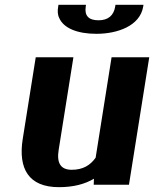

<svg xmlns="http://www.w3.org/2000/svg" viewBox="-20 -765 638 795"><path d="M74 -189C55 -67 98 10 224 10C285 10 332 -3 369 -25L368 0H514L598 -528H442L376 -112C354 -81 324 -62 277 -62C231 -62 214 -90 223 -145L284 -528H128ZM221 -738C218 -722 218 -705 225 -691C243 -648 301 -625 379 -625C467 -625 560 -658 573 -738L574 -745H458L457 -738C451 -701 428 -681 388 -681C348 -681 329 -699 335 -738L336 -745H222Z"/></svg>

Font: Aerodynamic
Style: BdObl
Weight: 500
Designer: Google
Version: Version 2.000980; 2014